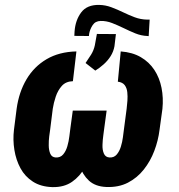

<svg xmlns="http://www.w3.org/2000/svg" viewBox="-20 -747 727 778"><path d="M576.7 -667.5H586.4L582.5 -600.6L577.6 -601.1Q552.2 -602.1 528.3 -611.8Q504.4 -621.6 481 -633.1Q457.5 -644.5 434.3 -653.6Q411.1 -662.6 387.7 -662.1Q366.2 -661.6 355.5 -645.3Q344.7 -628.9 341.3 -610.4L340.3 -601.1L281.2 -601.6L282.2 -620.1Q285.6 -665.5 309.1 -696.8Q332.5 -728 381.8 -727.1Q407.7 -726.6 431.6 -717.5Q455.6 -708.5 478.8 -697.3Q502 -686 525.9 -677Q549.8 -668 576.7 -667.5ZM366.2 -460.9 326.7 -491.7Q338.4 -508.3 349.1 -525.6Q359.9 -543 364.3 -563.5L372.6 -609.4L449.7 -608.9L443.8 -559.6Q439.9 -538.1 428.5 -519.8Q417 -501.5 400.4 -486.6Q383.8 -471.7 366.2 -460.9ZM289.6 -538.6 275.4 -418Q246.6 -417 230.5 -398.9Q214.4 -380.9 205.8 -355.2Q197.3 -329.6 193.8 -306.2L183.1 -220.7Q181.6 -211.9 179.4 -194.3Q177.2 -176.8 177.5 -157.5Q177.7 -138.2 183.8 -124Q189.9 -109.9 205.6 -108.9Q224.6 -107.9 235.8 -121.1Q247.1 -134.3 252.9 -154.5Q258.8 -174.8 261 -194.6Q263.2 -214.4 265.1 -226.6L274.9 -298.8H383.8L373 -227.1Q367.7 -189.5 356.4 -147.9Q345.2 -106.4 324.7 -69.6Q304.2 -32.7 272 -10.3Q239.7 12.2 192.4 11.2Q145.5 9.8 113.3 -11Q81.1 -31.7 63 -65.2Q44.9 -98.6 38.3 -139.4Q31.7 -180.2 36.6 -221.2L47.4 -306.2Q56.6 -373.5 87.2 -425.3Q117.7 -477.1 168.7 -507.1Q219.7 -537.1 289.6 -538.6ZM457.5 -416 469.2 -538.6Q516.6 -535.2 550.5 -515.4Q584.5 -495.6 605.5 -463.6Q626.5 -431.6 634.5 -391.1Q642.6 -350.6 638.2 -306.2L626.5 -221.2Q621.1 -177.2 605.2 -135.5Q589.4 -93.8 562.7 -60.1Q536.1 -26.4 498.3 -6.8Q460.4 12.7 410.6 10.7Q366.2 8.8 340.3 -15.1Q314.5 -39.1 302.7 -75.9Q291 -112.8 289.3 -153.1Q287.6 -193.4 292 -227.1L302.7 -298.8H412.1L402.3 -226.6Q401.4 -217.8 398.7 -199.2Q396 -180.7 395.3 -160.2Q394.5 -139.6 400.9 -124.8Q407.2 -109.9 423.8 -108.9Q441.9 -107.9 452.9 -120.8Q463.9 -133.8 469.7 -152.6Q475.6 -171.4 478 -190.4Q480.5 -209.5 481.9 -220.7L493.2 -306.6Q495.1 -321.3 496.3 -338.9Q497.6 -356.4 495.8 -373.3Q494.1 -390.1 485.4 -401.9Q476.6 -413.6 457.5 -416Z"/></svg>

Font: Roboto Condensed ExtraBold
Style: Italic
Weight: 800
Italic angle: -12°
Designer: Christian Robertson
Foundry: Google
Version: Version 3.008; 2023